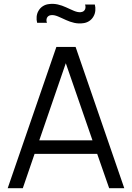

<svg xmlns="http://www.w3.org/2000/svg" viewBox="-20 -999 700 1019"><path d="M229.2 -878.1C222.9 -893.8 227.1 -916.7 252.1 -918.8C275 -920.8 296.9 -907.3 330.2 -892.7C358.3 -880.2 388.5 -870.8 421.9 -876C442.7 -878.1 464.6 -890.6 476 -911.5C487.5 -930.2 488.5 -955.2 483.3 -975H431.3C437.5 -959.4 433.3 -936.5 408.3 -934.4C385.4 -932.3 363.5 -945.8 330.2 -960.4C302.1 -972.9 271.9 -982.3 238.5 -977.1C217.7 -975 195.8 -962.5 184.4 -941.7C172.9 -922.9 171.9 -897.9 177.1 -878.1ZM559.4 0H639.6L381.2 -750H279.2L20.8 0H101L163.5 -182.3H495.8ZM188.5 -254.2 329.2 -663.5 470.8 -254.2Z"/></svg>

Font: Manrope3
Style: Regular
Weight: 400
Width: 4
Designer: Mikhail Sharanda
Foundry: Mikhail Sharanda
Version: Version 3.000;PS 003.000;hotconv 1.0.88;makeotf.lib2.5.64775